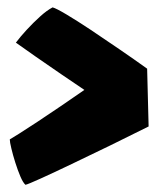

<svg xmlns="http://www.w3.org/2000/svg" viewBox="-20 -593 435 520"><path d="M23 -477.5Q35 -493.5 52.5 -512.5Q70 -531.5 88.5 -548.2Q107 -565 122.5 -573Q132 -570.5 159.8 -554Q187.5 -537.5 224.8 -512.8Q262 -488 302.5 -460.2Q343 -432.5 378.5 -407L382.5 -250.5Q333.5 -226 278.8 -199.2Q224 -172.5 174.2 -148.8Q124.5 -125 90.2 -109.5Q56 -94 49 -92.5Q42.5 -98 35.2 -115Q28 -132 21.5 -152.5Q15 -173 10.8 -190.8Q6.5 -208.5 6.5 -215.5Q10.5 -217.5 31 -230.5Q51.5 -243.5 81.5 -263.2Q111.5 -283 145 -305.8Q178.5 -328.5 208.5 -349.5Q181.5 -367.5 145.8 -392Q110 -416.5 76.5 -439.8Q43 -463 23 -477.5Z"/></svg>

Font: Grandstander ExtraBold
Style: Regular
Weight: 800
Designer: Tyler Finck
Foundry: Etcetera Type Co
Version: Version 1.200; ttfautohint (v1.8.3)